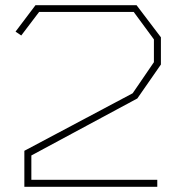

<svg xmlns="http://www.w3.org/2000/svg" viewBox="-20 -721 681 741"><path d="M510 -341 101 -121V-27H587V0H74V-139L492 -361L574 -481V-569L496 -675H131L62 -584L40 -599L117 -701H507L601 -577V-472Z"/></svg>

Font: Turret Road ExtraLight
Style: Regular
Weight: 275
Designer: Noponies
Foundry: Noponies
Version: Version 1.001; ttfautohint (v1.8)